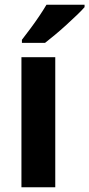

<svg xmlns="http://www.w3.org/2000/svg" viewBox="-20 -786 375 806"><path d="M212 0H70V-546H212ZM335 -756Q323 -742 302.5 -722.5Q282 -703 258 -681Q234 -659 210.5 -639.5Q187 -620 169 -606H72V-619Q89 -641 108 -666.5Q127 -692 144.5 -718Q162 -744 175 -766H335Z"/></svg>

Font: Noto Sans Thai SemiCondensed
Style: Bold
Weight: 700
Width: 4
Designer: Monotype Design Team
Foundry: Monotype Imaging Inc.
Version: Version 2.001